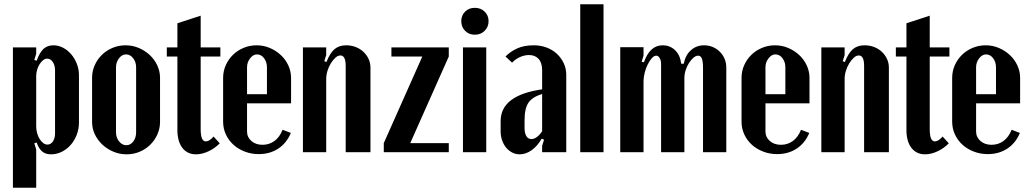

<svg xmlns="http://www.w3.org/2000/svg" viewBox="-20 -719 4861 907"><path d="M142 -436 153 -432Q167 -471 185.5 -488Q204 -505 232 -505Q256 -505 278 -493.5Q300 -482 316.5 -462.5Q333 -443 343 -417.5Q353 -392 353 -364V-141Q353 -110 342.5 -82.5Q332 -55 314 -34.5Q296 -14 272 -2Q248 10 221 10Q195 10 179 -3.5Q163 -17 153 -46L142 -42L151 -13V168H41V-495H151V-465ZM151 -121Q151 -105 155.5 -89.5Q160 -74 167.5 -62Q175 -50 184.5 -43Q194 -36 204 -36Q220 -36 230 -51Q240 -66 240 -89V-387Q240 -410 229.5 -426Q219 -442 203 -442Q193 -442 184 -435Q175 -428 167.5 -416.5Q160 -405 155.5 -390Q151 -375 151 -360Z M573 -505Q606 -505 635.5 -492.5Q665 -480 687.5 -459Q710 -438 723 -410Q736 -382 736 -352V-143Q736 -112 723.5 -84Q711 -56 689.5 -35Q668 -14 639.5 -2Q611 10 578 10Q545 10 515.5 -2.5Q486 -15 463.5 -36Q441 -57 428 -84.5Q415 -112 415 -143V-352Q415 -383 427.5 -411Q440 -439 461.5 -460Q483 -481 512 -493Q541 -505 573 -505ZM576 -462Q556 -462 542 -443.5Q528 -425 528 -401V-94Q528 -69 542.5 -51Q557 -33 577 -33Q596 -33 609.5 -50.5Q623 -68 623 -94V-401Q623 -426 609 -444Q595 -462 576 -462Z M906 10Q865 10 841.5 -20.5Q818 -51 818 -105V-452H768V-495H818V-609L928 -645V-495H1021V-452H928V-109Q928 -51 952 -51Q969 -51 989 -74L1018 -42Q996 -19 965.5 -4.5Q935 10 906 10Z M1034 -351Q1034 -383 1046.5 -411Q1059 -439 1080.5 -460Q1102 -481 1131 -493Q1160 -505 1192 -505Q1225 -505 1254.5 -492.5Q1284 -480 1306.5 -459Q1329 -438 1342 -410Q1355 -382 1355 -351V-231H1147V-98Q1147 -71 1167.5 -53Q1188 -35 1220 -35Q1252 -35 1276.5 -53Q1301 -71 1315 -106L1354 -91Q1334 -43 1294.5 -17Q1255 9 1202 9Q1167 9 1136 -3Q1105 -15 1082.5 -35.5Q1060 -56 1047 -84Q1034 -112 1034 -144ZM1241 -274V-401Q1241 -426 1227.5 -444Q1214 -462 1194 -462Q1176 -462 1161.5 -443.5Q1147 -425 1147 -401V-274Z M1522 -426Q1539 -469 1560.5 -487Q1582 -505 1615 -505Q1639 -505 1660 -497Q1681 -489 1696.5 -474.5Q1712 -460 1721 -441Q1730 -422 1730 -400V0H1613V-408Q1613 -457 1588 -457Q1576 -457 1564.5 -446.5Q1553 -436 1543 -420Q1533 -404 1527 -384.5Q1521 -365 1521 -346V0H1411V-495H1521V-459L1512 -430Z M1793 0V-43L1975 -452H1829V-495H2100V-452L1918 -43H2100V0Z M2159 -619Q2159 -646 2177 -664Q2195 -682 2223 -682Q2251 -682 2269.5 -664Q2288 -646 2288 -619Q2288 -592 2269.5 -573.5Q2251 -555 2223 -555Q2195 -555 2177 -573.5Q2159 -592 2159 -619ZM2277 -495V0H2167V-495Z M2345 -147Q2345 -269 2541 -297V-388Q2541 -422 2524.5 -440.5Q2508 -459 2479 -459Q2458 -459 2436.5 -449.5Q2415 -440 2399 -423L2368 -452Q2390 -475 2422.5 -490Q2455 -505 2502 -505Q2534 -505 2562 -494.5Q2590 -484 2610.5 -465Q2631 -446 2643 -420.5Q2655 -395 2655 -366V0H2541V-30L2550 -59L2539 -64Q2519 -29 2491.5 -9.5Q2464 10 2435 10Q2416 10 2399.5 1.5Q2383 -7 2371 -21.5Q2359 -36 2352 -56Q2345 -76 2345 -98ZM2491 -62Q2503 -62 2516.5 -72Q2530 -82 2541 -99V-275Q2495 -261 2476.5 -234Q2458 -207 2458 -151V-114Q2458 -90 2466.5 -76Q2475 -62 2491 -62Z M2721 -699H2831V0H2721Z M3210 -418Q3218 -459 3244 -482Q3270 -505 3306 -505Q3328 -505 3347 -497Q3366 -489 3380.5 -474.5Q3395 -460 3403 -441Q3411 -422 3411 -399V0H3301V-399Q3301 -429 3295.5 -442.5Q3290 -456 3278 -456Q3267 -456 3255.5 -446Q3244 -436 3234.5 -421Q3225 -406 3219 -387.5Q3213 -369 3213 -351V0H3103V-416Q3103 -433 3096.5 -444.5Q3090 -456 3080 -456Q3070 -456 3059.5 -444.5Q3049 -433 3040 -415Q3031 -397 3025.5 -375.5Q3020 -354 3020 -335V0H2910V-496H3020V-456L3011 -427L3022 -425Q3050 -505 3110 -505Q3145 -505 3169 -482Q3193 -459 3198 -418Z M3483 -351Q3483 -383 3495.5 -411Q3508 -439 3529.5 -460Q3551 -481 3580 -493Q3609 -505 3641 -505Q3674 -505 3703.5 -492.5Q3733 -480 3755.5 -459Q3778 -438 3791 -410Q3804 -382 3804 -351V-231H3596V-98Q3596 -71 3616.5 -53Q3637 -35 3669 -35Q3701 -35 3725.5 -53Q3750 -71 3764 -106L3803 -91Q3783 -43 3743.5 -17Q3704 9 3651 9Q3616 9 3585 -3Q3554 -15 3531.5 -35.5Q3509 -56 3496 -84Q3483 -112 3483 -144ZM3690 -274V-401Q3690 -426 3676.5 -444Q3663 -462 3643 -462Q3625 -462 3610.5 -443.5Q3596 -425 3596 -401V-274Z M3971 -426Q3988 -469 4009.5 -487Q4031 -505 4064 -505Q4088 -505 4109 -497Q4130 -489 4145.5 -474.5Q4161 -460 4170 -441Q4179 -422 4179 -400V0H4062V-408Q4062 -457 4037 -457Q4025 -457 4013.5 -446.5Q4002 -436 3992 -420Q3982 -404 3976 -384.5Q3970 -365 3970 -346V0H3860V-495H3970V-459L3961 -430Z M4350 10Q4309 10 4285.5 -20.5Q4262 -51 4262 -105V-452H4212V-495H4262V-609L4372 -645V-495H4465V-452H4372V-109Q4372 -51 4396 -51Q4413 -51 4433 -74L4462 -42Q4440 -19 4409.5 -4.5Q4379 10 4350 10Z M4478 -351Q4478 -383 4490.5 -411Q4503 -439 4524.5 -460Q4546 -481 4575 -493Q4604 -505 4636 -505Q4669 -505 4698.5 -492.5Q4728 -480 4750.5 -459Q4773 -438 4786 -410Q4799 -382 4799 -351V-231H4591V-98Q4591 -71 4611.5 -53Q4632 -35 4664 -35Q4696 -35 4720.5 -53Q4745 -71 4759 -106L4798 -91Q4778 -43 4738.5 -17Q4699 9 4646 9Q4611 9 4580 -3Q4549 -15 4526.5 -35.5Q4504 -56 4491 -84Q4478 -112 4478 -144ZM4685 -274V-401Q4685 -426 4671.5 -444Q4658 -462 4638 -462Q4620 -462 4605.5 -443.5Q4591 -425 4591 -401V-274Z"/></svg>

Font: Moniqa ExtBd Paragraph
Style: Regular
Weight: 800
Designer: Rajesh Rajput
Foundry: Rajesh Rajput
Version: Version 1.000